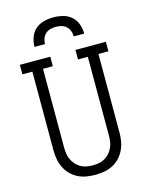

<svg xmlns="http://www.w3.org/2000/svg" viewBox="-139 -1041 878 1134"><g transform="rotate(-15 300.0 -473.5)"><path d="M300 8Q273 8 246 3.5Q219 -1 194.5 -13.5Q170 -26 151 -45.5Q132 -65 120 -89.5Q108 -114 103 -141Q98 -168 98 -195V-677H37V-735H223V-677H163V-195Q163 -176 166 -157Q169 -138 177 -121Q185 -104 197.5 -90Q210 -76 226.5 -66.5Q243 -57 262 -53.5Q281 -50 300 -50Q319 -50 338 -53.5Q357 -57 373.5 -66.5Q390 -76 402.5 -90Q415 -104 423 -121Q431 -138 434 -157Q437 -176 437 -195V-677H377V-735H563V-677H502V-195Q502 -168 497 -141Q492 -114 480 -89.5Q468 -65 449 -45.5Q430 -26 405.5 -13.5Q381 -1 354 3.5Q327 8 300 8ZM148 -815Q148 -844 158 -872.5Q168 -901 190 -920.5Q212 -940 241.5 -947.5Q271 -955 300 -955Q329 -955 358.5 -947.5Q388 -940 410 -920.5Q432 -901 442 -872.5Q452 -844 452 -815H388Q388 -832 382 -848.5Q376 -865 363.5 -876.5Q351 -888 334 -892.5Q317 -897 300 -897Q283 -897 266 -892.5Q249 -888 236.5 -876.5Q224 -865 218 -848.5Q212 -832 212 -815Z"/></g></svg>

Font: Iosevka Slab Light Extended
Style: Regular
Weight: 300
Width: 7
Monospace: yes
Designer: Belleve Invis
Foundry: Belleve Invis
Version: Version 11.1.0; ttfautohint (v1.8.3)